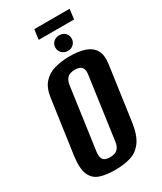

<svg xmlns="http://www.w3.org/2000/svg" viewBox="-205 -881 817 968"><g transform="rotate(-30 204.0 -397.5)"><path d="M166.3 12Q116.4 12 80.3 0.3Q44.1 -11.5 28.2 -47.6Q12.4 -83.8 22.4 -156.1L66.3 -466.3Q73.6 -518.8 99 -547.7Q124.4 -576.5 164.1 -588.1Q203.7 -599.7 253 -599.7Q303.2 -599.7 339.5 -588Q375.8 -576.2 393.6 -547.4Q411.3 -518.5 404 -466.3L360.5 -156.8Q350.4 -83.5 323.3 -47.3Q296.2 -11.1 256.5 0.4Q216.9 12 166.3 12ZM176.1 -56.5Q190.4 -56.5 203.4 -60.5Q216.4 -64.6 225.9 -77.2Q235.4 -89.8 238.3 -113.5L288.3 -470.8Q291.9 -495.2 285.7 -507.4Q279.5 -519.6 267.9 -523.7Q256.4 -527.8 242.5 -527.8Q228.2 -527.8 215.2 -523.7Q202.2 -519.6 193 -507.4Q183.9 -495.2 180.3 -470.8L130.3 -113.5Q127.4 -89.8 133.3 -77.2Q139.1 -64.6 150.7 -60.5Q162.2 -56.5 176.1 -56.5ZM260.7 -627Q240.4 -627 226.7 -640.3Q213.1 -653.6 213.1 -672.9Q213.1 -692.1 226.7 -704.9Q240.4 -717.7 260.7 -717.7Q280.9 -717.7 294.2 -704.9Q307.5 -692.1 307.5 -672.9Q307.5 -653.6 294.2 -640.3Q280.9 -627 260.7 -627ZM160.2 -749 167.6 -807H373.4L366 -749Z"/></g></svg>

Font: Alumni Sans SC Thin
Style: Italic
Weight: 100
Italic angle: -8°
Designer: Robert E. Leuschke
Foundry: Robert E. Leuschke
Version: Version 1.016